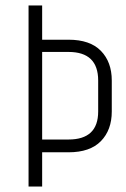

<svg xmlns="http://www.w3.org/2000/svg" viewBox="-20 -686 463 706"><path d="M135 -540H232Q311 -540 351 -499Q391 -458 391 -390V-276Q391 -208 351 -167Q311 -126 232 -126H135V0H85V-666H135ZM341 -276V-390Q341 -495 232 -495H135V-173H232Q341 -173 341 -276Z"/></svg>

Font: Khand Light
Style: Regular
Weight: 300
Designer: Devanagari: Sanchit Sawaria, Jyotish Sonowal; Latin: Satya Rajpurohit
Foundry: Indian Type Foundry
Version: Version 1.101;PS 1.0;hotconv 1.0.78;makeotf.lib2.5.61930; tt